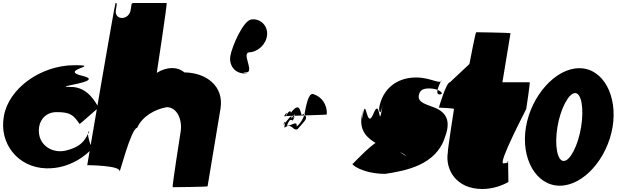

<svg xmlns="http://www.w3.org/2000/svg" viewBox="-60 -1095 4121 1281"><path d="M598 -376C581 -407 527 -515 414 -515C264 -515 645 -547 498 -587C315 -627 632 -660 438 -660C208 -660 -4 -501 -34 -320C-68 -139 59 23 248 28C408 33 521 -65 553 -103C553 -103 508 -219 536 -219C514 -181 502 -125 396 -95C306 -65 217 -113 202 -194C187 -275 233 -347 318 -347C408 -347 429 -329 471 -268C470 -263 594 -376 598 -376Z M1052 -1075H830C825 -1075 819 -1072 818 -1068L811 -1025C806 -998 783 -975 754 -975C724 -975 708 -999 713 -1027C718 -1055 719 -1068 719 -1068C720 -1072 716 -1075 711 -1075C706 -1075 523 3 522 7C522 7 745 8 738 48C731 88 815 -242 855 -242C888 -317 970 -365 1052 -380C1123 -380 1158 -293 1145 -215C1144 -211 1087 154 1092 154C1097 154 1324 152 1325 148C1325 148 1404 -328 1411 -369C1436 -521 1316 -610 1170 -612C1123 -652 1052 -650 986 -609C987 -613 1057 -1075 1052 -1075Z M1477 -722C1466 -658 1508 -605 1571 -605C1634 -605 1524 -608 1583 -612C1641 -612 1547 -746 1605 -746C1664 -750 1717 -802 1722 -862C1727 -922 1681 -970 1622 -966C1564 -966 1487 -782 1477 -722Z M2120 -331C2117 -328 1831 -322 1835 -319C1869 -374 1843 -316 1846 -318C1877 -377 1881 -343 1881 -343C1940 -421 1943 -350 1953 -326C1994 -361 1949 -268 1919 -252C1926 -298 1873 -248 1854 -257C1879 -319 1886 -286 1894 -292C1928 -353 1898 -300 1896 -304C1924 -367 1887 -306 1884 -304C1895 -349 1847 -277 1829 -262C1854 -316 1834 -248 1838 -243C1889 -280 1893 -217 1926 -234C1997 -314 1986 -301 1972 -336C1989 -430 2006 -484 2038 -464C2080 -450 2125 -403 2120 -331Z M2716 -578C2588 -578 2491 -503 2469 -372C2478 -276 2508 -487 2486 -355C2466 -237 2478 -459 2428 -328C2384 -232 2383 -459 2361 -328C2341 -232 2376 -455 2353 -319C2336 -218 2396 -168 2459 -134C2525 -96 2623 -93 2655 -47C2688 -5 2684 -8 2659 -47C2595 -87 2496 -156 2478 -156C2438 -156 2296 -4 2296 -4C2271 -4 2356 65 2511 65C2645 44 2850 8 2909 -181C2959 -312 2896 -360 2815 -386C2767 -404 2728 -418 2734 -457C2740 -492 2759 -505 2804 -505C2872 -505 2912 -465 2872 -465C2832 -465 2888 -564 2888 -564C2881 -524 2821 -578 2716 -578Z M3299 -5C3259 -1 3450 -363 3451 -368C3452 -373 3478 -546 3474 -546H3292C3298 -580 3346 -873 3346 -873C3347 -877 3122 -880 3117 -880C3112 -880 3073 -672 3072 -668L2942 -546C2917 -546 2868 -377 2868 -377C2868 -377 2970 -373 2969 -368C2968 -363 2924 -79 2928 -79C2909 35 2982 166 3158 166C3233 166 3298 139 3332 119C3333 119 3329 -21 3330 -21C3319 -16 3345 -9 3299 -5Z M3449 -247C3414 -38 3516 144 3675 144C3834 144 3992 -38 4027 -247C4062 -456 3964 -640 3805 -640C3646 -640 3484 -456 3449 -247ZM3659 -247C3679 -369 3734 -474 3777 -474C3820 -474 3837 -369 3817 -247C3797 -125 3744 -21 3701 -21C3658 -21 3639 -125 3659 -247Z"/></svg>

Font: PlasticEraser
Style: It
Weight: 400
Foundry: Cannot Into Space Fonts
Version: Version 0.43